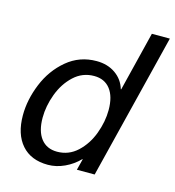

<svg xmlns="http://www.w3.org/2000/svg" viewBox="-108 -803 827 907"><g transform="rotate(15 305.5 -349.5)"><path d="M347 0 361 -55H359Q329 -24 289 -5.5Q249 13 208 13Q125 13 79.5 -39Q34 -91 34 -183Q34 -259 66 -337.5Q98 -416 160 -468Q222 -520 305 -520Q359 -520 397.5 -493Q436 -466 449 -421H451L523 -712H611L434 0ZM127 -196Q127 -130 155 -94Q183 -58 234 -58Q291 -58 333 -97Q375 -136 397 -195Q419 -254 419 -311Q419 -377 391 -413Q363 -449 312 -449Q255 -449 213 -410Q171 -371 149 -312Q127 -253 127 -196Z"/></g></svg>

Font: CST
Style: Italic
Weight: 400
Italic angle: -14°
Version: Version 1.00